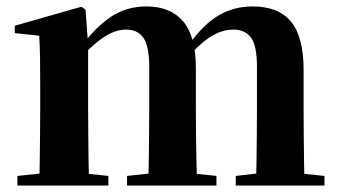

<svg xmlns="http://www.w3.org/2000/svg" viewBox="-20 -577 1056 597"><path d="M34 0V-30L139 -41H210L317 -30V0ZM102 0Q103 -26 103.5 -68Q104 -110 104.5 -156Q105 -202 105 -236V-317Q105 -366 104.5 -397.5Q104 -429 102 -466L26 -474V-497L233 -556L246 -547L254 -438V-435V-236Q254 -202 254.5 -156Q255 -110 255.5 -68Q256 -26 257 0ZM375 0V-30L476 -41H548L653 -30V0ZM440 0Q442 -26 442.5 -67.5Q443 -109 443.5 -155Q444 -201 444 -236V-368Q444 -432 426.5 -458.5Q409 -485 372 -485Q335 -485 295.5 -456.5Q256 -428 219 -382L215 -431H232Q275 -491 324 -524Q373 -557 435 -557Q510 -557 549.5 -510.5Q589 -464 589 -365V-236Q589 -201 589.5 -155Q590 -109 591 -67.5Q592 -26 593 0ZM713 0V-30L809 -41H883L989 -30V0ZM776 0Q777 -26 777.5 -67.5Q778 -109 778.5 -155Q779 -201 779 -236V-368Q779 -435 760.5 -460Q742 -485 705 -485Q668 -485 630.5 -460Q593 -435 552 -384L546 -439H568Q613 -502 660.5 -529.5Q708 -557 765 -557Q846 -557 885 -509.5Q924 -462 924 -360V-236Q924 -201 924.5 -155Q925 -109 925.5 -67.5Q926 -26 927 0Z"/></svg>

Font: Noto Serif TC ExtraLight ExtraBold
Style: Regular
Weight: 800
Version: Version 2.002-H1;hotconv 1.1.0;makeotfexe 2.6.0